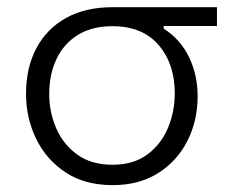

<svg xmlns="http://www.w3.org/2000/svg" viewBox="-20 -516 668 546"><path d="M300.5 10.5Q221.5 10.5 166.5 -25.8Q111.5 -62 82.8 -121.2Q54 -180.5 54 -249.5Q54 -323.5 83.5 -379Q113 -434.5 168 -465Q223 -495.5 299.5 -495.5H597V-442H445.5V-434.5Q492.5 -405 517.2 -354.2Q542 -303.5 542 -242.5Q542 -172 512.5 -114.5Q483 -57 428.8 -23.2Q374.5 10.5 300.5 10.5ZM300 -47.5Q359.5 -47.5 398.8 -76.5Q438 -105.5 457.5 -152Q477 -198.5 477 -250.5Q477 -334.5 431 -388Q385 -441.5 300 -441.5Q241.5 -441.5 201.2 -416.5Q161 -391.5 140.5 -347.8Q120 -304 120 -249Q120 -197 140 -151Q160 -105 200 -76.2Q240 -47.5 300 -47.5Z"/></svg>

Font: Heraclito Light
Style: Regular
Weight: 300
Designer: Kostas Bartsokas (font) & Cristiano Sobral (main changes)
Foundry: Kostas Bartsokas (font) & Cristiano Sobral (main changes)
Version: Version 1.00;July 8, 2020;FontCreator 13.0.0.2655 64-bit